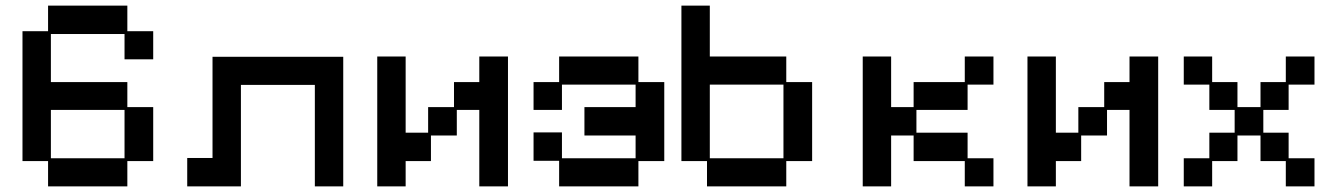

<svg xmlns="http://www.w3.org/2000/svg" viewBox="-20 -651 4757 683"><path d="M151 12V-78H60V-540H151V-631H433V-540H525V-440H423V-530H161V-359H433V-270H525V-78H433V12ZM161 -88H423V-260H161Z M646 12V-89H736V-449H1201V12H1100V-349H837V12Z M1322 12V-450H1423V-179H1503V-270H1595V-359H1685V-450H1787V12H1685V-260H1605V-169H1513V-78H1423V12Z M1969 12V-79H1878V-180H1979V-88H2241V-169H2059V-270H2241V-350H1979V-260H1878V-359H1969V-450H2251V-359H2343V-78H2251V12Z M2495 12V-78H2404V-631H2505V-450H2777V-359H2869V-78H2777V12ZM2505 -88H2767V-350H2505Z M3049 12V-450H3150V-270H3230V-359H3412V-450H3514V-350H3422V-260H3240V-179H3422V-88H3514V12H3412V-78H3230V-169H3150V12Z M3635 12V-450H3736V-179H3816V-270H3908V-359H3998V-450H4100V12H3998V-260H3918V-169H3826V-78H3736V12Z M4191 12V-88H4282V-179H4372V-260H4282V-350H4191V-450H4292V-359H4382V-270H4464V-359H4554V-450H4656V-350H4564V-260H4474V-179H4564V-88H4656V12H4554V-78H4464V-169H4382V-78H4292V12Z"/></svg>

Font: Pixelify Sans
Style: Regular
Weight: 400
Designer: Stefie Justprince
Foundry: Typecalism Foundryline
Version: Version 1.000;February 13, 2025;FontCreator 15.0.0.3015 64-b